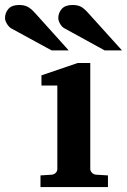

<svg xmlns="http://www.w3.org/2000/svg" viewBox="-131 -754 512 774"><path d="M304.2 0H32.2V-46.9L78.1 -49.8Q87.4 -50.8 93.8 -57.4Q100.1 -64 100.1 -73.2V-409.2H36.1V-450.2L182.1 -500H232.9V-73.2Q232.9 -64.5 239.7 -57.6Q246.6 -50.8 255.9 -49.8L304.2 -46.9ZM360.8 -550.8H291L129.9 -639.2Q119.1 -644.5 111.6 -657.5Q104 -670.4 104 -681.2Q104 -702.1 117.9 -718Q131.8 -733.9 161.1 -733.9Q181.6 -733.9 194.6 -727.3Q207.5 -720.7 224.1 -702.1ZM146 -550.8H77.1L-85 -639.2Q-95.2 -645 -103 -658Q-110.8 -670.9 -110.8 -681.2Q-110.8 -702.1 -97.2 -718Q-83.5 -733.9 -54.2 -733.9Q-34.2 -733.9 -20.8 -727.3Q-7.3 -720.7 9.8 -702.1Z"/></svg>

Font: Veleka
Style: Bold
Weight: 700
Designer: Stefan Peev, Context Ltd, 2016; SIL International, 1997-2014.
Foundry: Stefan Peev, Context Ltd, 2016
Version: Version 1.000